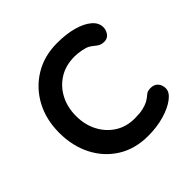

<svg xmlns="http://www.w3.org/2000/svg" viewBox="-147 -668 808 808"><g transform="rotate(-45 257.5 -264.0)"><path d="M299 -538Q353 -538 394.5 -526.5Q436 -515 460 -494.5Q484 -474 484 -447Q484 -430 473.5 -415.5Q463 -401 444 -401Q429 -401 419.5 -406Q410 -411 402 -418Q394 -425 382 -432Q371 -438 349.5 -442Q328 -446 311 -446Q258 -446 219.5 -422Q181 -398 159.5 -357Q138 -316 138 -264Q138 -212 159.5 -171Q181 -130 218.5 -106Q256 -82 306 -82Q336 -82 355.5 -86.5Q375 -91 388 -98Q404 -107 414 -116.5Q424 -126 443 -126Q465 -126 476.5 -112.5Q488 -99 488 -79Q488 -57 461.5 -36.5Q435 -16 391 -3Q347 10 294 10Q216 10 158.5 -26Q101 -62 69.5 -124Q38 -186 38 -264Q38 -343 71 -404.5Q104 -466 163 -502Q222 -538 299 -538Z"/></g></svg>

Font: Quicksand SemiBold
Style: Regular
Weight: 600
Designer: Andrew Paglinawan
Foundry: Andrew Paglinawan
Version: Version 3.004